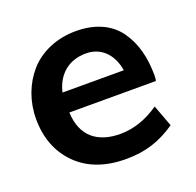

<svg xmlns="http://www.w3.org/2000/svg" viewBox="-99 -618 750 733"><g transform="rotate(-20 276.0 -251.5)"><path d="M152.3 -310.5C168 -378.9 216.8 -420.4 286.6 -420.4C345.7 -420.4 389.6 -381.3 401.4 -310.5ZM295.4 11.2C373.5 11.2 434.6 -8.8 497.6 -52.2L464.8 -140.1C413.6 -104.5 360.8 -86.4 306.6 -86.4C214.4 -86.4 154.8 -132.3 150.9 -230H502.4C503.9 -234.9 504.9 -242.2 504.9 -251.5C504.9 -325.7 488.8 -386.7 454.1 -435.5C419.4 -484.9 359.4 -513.7 279.8 -513.7C200.2 -513.7 132.8 -482.9 89.8 -434.1C47.4 -385.3 22.9 -320.3 22.9 -250C22.9 -172.4 47.4 -109.4 95.7 -61C144.5 -12.7 210.9 11.2 295.4 11.2Z"/></g></svg>

Font: Ride
Style: Bold
Weight: 700
Version: Version 3.000